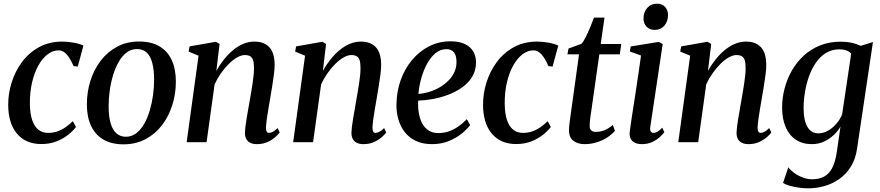

<svg xmlns="http://www.w3.org/2000/svg" viewBox="-20 -771 4771 1041"><path d="M204 10Q119.5 10 72.2 -46.2Q25 -102.5 24.5 -201.5Q24 -262.5 43 -323.5Q62 -384.5 99.2 -434.8Q136.5 -485 191.5 -515.2Q246.5 -545.5 318 -545.5Q345 -545.5 377.5 -540Q410 -534.5 432.5 -524L401.5 -410L379 -412.5Q367 -440.5 354.2 -459.5Q341.5 -478.5 327.8 -488.2Q314 -498 298 -498Q266.5 -498 238.2 -476.5Q210 -455 188.2 -416.2Q166.5 -377.5 154 -324.5Q141.5 -271.5 142 -208Q142.5 -157.5 153.8 -122.2Q165 -87 186.8 -68.8Q208.5 -50.5 240.5 -50.5Q269 -50.5 292.5 -59Q316 -67.5 336.2 -81.8Q356.5 -96 375 -114L392 -82.5Q377 -62.5 350.5 -41Q324 -19.5 287.2 -4.8Q250.5 10 204 10Z M734 -546Q799.5 -546 843.8 -520.2Q888 -494.5 910.8 -445.8Q933.5 -397 933.5 -328Q933.5 -262.5 914.2 -201.5Q895 -140.5 858.5 -92.5Q822 -44.5 769.2 -16.5Q716.5 11.5 650 11.5Q585 11.5 540.8 -14.2Q496.5 -40 473.8 -88.5Q451 -137 451 -204.5Q451 -271.5 470.2 -333Q489.5 -394.5 526.5 -442.5Q563.5 -490.5 615.8 -518.2Q668 -546 734 -546ZM723.5 -505Q691 -505 666 -485.8Q641 -466.5 622.8 -434Q604.5 -401.5 592.5 -361.2Q580.5 -321 574.8 -278Q569 -235 569 -195Q569 -139 580 -102.2Q591 -65.5 611.8 -47.5Q632.5 -29.5 662.5 -29.5Q694 -29.5 719 -48.8Q744 -68 762.2 -100.2Q780.5 -132.5 792.2 -172.8Q804 -213 809.8 -255.8Q815.5 -298.5 815.5 -338.5Q815.5 -391 806 -428.2Q796.5 -465.5 776.2 -485.2Q756 -505 723.5 -505Z M1153 -386.5Q1170.5 -418.5 1193.2 -447.2Q1216 -476 1242.5 -498.2Q1269 -520.5 1298.5 -533Q1328 -545.5 1359.5 -545.5Q1411.5 -545.5 1440.2 -515Q1469 -484.5 1469 -418Q1469 -397.5 1465.2 -367.5Q1461.5 -337.5 1456 -304.5Q1450.5 -271.5 1445.5 -241.5Q1441 -214 1435.8 -184Q1430.5 -154 1426.8 -126.8Q1423 -99.5 1422 -80.5Q1422 -64 1426.2 -57.2Q1430.5 -50.5 1438 -50.5Q1447.5 -50.5 1459 -56.2Q1470.5 -62 1485 -76.5L1496.5 -53Q1489.5 -42.5 1472.5 -27.5Q1455.5 -12.5 1430.5 -1Q1405.5 10.5 1372.5 10.5Q1351 10.5 1336.5 3Q1322 -4.5 1314.8 -18.5Q1307.5 -32.5 1308 -53Q1308.5 -65.5 1310.8 -85Q1313 -104.5 1317 -127.8Q1321 -151 1325.2 -175.8Q1329.5 -200.5 1333.5 -223.5Q1337.5 -246.5 1341.8 -271Q1346 -295.5 1349.5 -319.5Q1353 -343.5 1355.2 -365Q1357.5 -386.5 1357 -404Q1357 -429.5 1352.2 -444.5Q1347.5 -459.5 1336.5 -466Q1325.5 -472.5 1307.5 -472.5Q1288 -472.5 1265.2 -459.5Q1242.5 -446.5 1220 -424Q1197.5 -401.5 1177.5 -373Q1157.5 -344.5 1143.5 -313.5L1100 0H992L1056.5 -469L1002.5 -491.5L1008 -519.5L1150.5 -544.5L1170.5 -532.5Z M1730.5 -386.5Q1748 -418.5 1770.8 -447.2Q1793.5 -476 1820 -498.2Q1846.5 -520.5 1876 -533Q1905.5 -545.5 1937 -545.5Q1989 -545.5 2017.8 -515Q2046.5 -484.5 2046.5 -418Q2046.5 -397.5 2042.8 -367.5Q2039 -337.5 2033.5 -304.5Q2028 -271.5 2023 -241.5Q2018.5 -214 2013.2 -184Q2008 -154 2004.2 -126.8Q2000.5 -99.5 1999.5 -80.5Q1999.5 -64 2003.8 -57.2Q2008 -50.5 2015.5 -50.5Q2025 -50.5 2036.5 -56.2Q2048 -62 2062.5 -76.5L2074 -53Q2067 -42.5 2050 -27.5Q2033 -12.5 2008 -1Q1983 10.5 1950 10.5Q1928.5 10.5 1914 3Q1899.5 -4.5 1892.2 -18.5Q1885 -32.5 1885.5 -53Q1886 -65.5 1888.2 -85Q1890.5 -104.5 1894.5 -127.8Q1898.5 -151 1902.8 -175.8Q1907 -200.5 1911 -223.5Q1915 -246.5 1919.2 -271Q1923.5 -295.5 1927 -319.5Q1930.5 -343.5 1932.8 -365Q1935 -386.5 1934.5 -404Q1934.5 -429.5 1929.8 -444.5Q1925 -459.5 1914 -466Q1903 -472.5 1885 -472.5Q1865.5 -472.5 1842.8 -459.5Q1820 -446.5 1797.5 -424Q1775 -401.5 1755 -373Q1735 -344.5 1721 -313.5L1677.5 0H1569.5L1634 -469L1580 -491.5L1585.5 -519.5L1728 -544.5L1748 -532.5Z M2529 -93Q2514.5 -72.5 2485.2 -48.2Q2456 -24 2414.8 -6.8Q2373.5 10.5 2322.5 10.5Q2271.5 10.5 2234.8 -7Q2198 -24.5 2174.8 -54.5Q2151.5 -84.5 2140.2 -122.8Q2129 -161 2129.5 -202.5Q2130 -273 2152 -335.2Q2174 -397.5 2213.5 -445Q2253 -492.5 2306.2 -519.8Q2359.5 -547 2422.5 -547Q2470 -547 2500.5 -532.2Q2531 -517.5 2545.8 -492Q2560.5 -466.5 2561 -433.5Q2561 -389.5 2540.8 -355.8Q2520.5 -322 2486.5 -297.8Q2452.5 -273.5 2411.2 -257.8Q2370 -242 2327.2 -234.2Q2284.5 -226.5 2247.5 -225.5Q2245.5 -191.5 2250.5 -160Q2255.5 -128.5 2268.2 -103.8Q2281 -79 2303 -64.2Q2325 -49.5 2356.5 -49.5Q2387.5 -49.5 2414.8 -59.2Q2442 -69 2466.2 -86Q2490.5 -103 2511 -125ZM2400.5 -504.5Q2367.5 -504.5 2341 -482.5Q2314.5 -460.5 2295.2 -424.8Q2276 -389 2264 -346.2Q2252 -303.5 2248.5 -261.5Q2278.5 -264 2308.5 -273.2Q2338.5 -282.5 2365 -298.2Q2391.5 -314 2412 -334.8Q2432.5 -355.5 2444 -381.2Q2455.5 -407 2455 -436Q2455 -470.5 2441 -487.5Q2427 -504.5 2400.5 -504.5Z M2778.5 10Q2694 10 2646.8 -46.2Q2599.5 -102.5 2599 -201.5Q2598.5 -262.5 2617.5 -323.5Q2636.5 -384.5 2673.8 -434.8Q2711 -485 2766 -515.2Q2821 -545.5 2892.5 -545.5Q2919.5 -545.5 2952 -540Q2984.5 -534.5 3007 -524L2976 -410L2953.5 -412.5Q2941.5 -440.5 2928.8 -459.5Q2916 -478.5 2902.2 -488.2Q2888.5 -498 2872.5 -498Q2841 -498 2812.8 -476.5Q2784.5 -455 2762.8 -416.2Q2741 -377.5 2728.5 -324.5Q2716 -271.5 2716.5 -208Q2717 -157.5 2728.2 -122.2Q2739.5 -87 2761.2 -68.8Q2783 -50.5 2815 -50.5Q2843.5 -50.5 2867 -59Q2890.5 -67.5 2910.8 -81.8Q2931 -96 2949.5 -114L2966.5 -82.5Q2951.5 -62.5 2925 -41Q2898.5 -19.5 2861.8 -4.8Q2825 10 2778.5 10Z M3187 -177.5Q3183.5 -156 3181.5 -140.2Q3179.5 -124.5 3178.2 -112Q3177 -99.5 3177 -88Q3177 -71.5 3185.8 -63.8Q3194.5 -56 3209.5 -56Q3238.5 -56 3262 -67Q3285.5 -78 3303 -93.5L3314 -61.5Q3298 -42.5 3272.8 -26Q3247.5 -9.5 3216 0.5Q3184.5 10.5 3149.5 10.5Q3112 10.5 3088 -8.2Q3064 -27 3065 -68.5Q3065 -74.5 3065.8 -83.8Q3066.5 -93 3068.2 -106Q3070 -119 3072.2 -135.8Q3074.5 -152.5 3077.5 -174L3119.5 -476.5H3056.5L3062.5 -508L3132 -533Q3143.5 -545 3156.2 -570.8Q3169 -596.5 3180.8 -625.2Q3192.5 -654 3200.5 -675.5H3257.5L3237 -532.5H3348.5L3340.5 -476.5H3229.5Z M3460.5 10.5Q3439 10.5 3423.2 3.5Q3407.5 -3.5 3399.5 -18.5Q3391.5 -33.5 3394.5 -57Q3396 -72.5 3400.8 -104Q3405.5 -135.5 3412.2 -178.8Q3419 -222 3426.5 -271.2Q3434 -320.5 3441.5 -371.8Q3449 -423 3455.5 -470L3395 -492L3399.5 -519L3552.5 -544L3573 -532L3506 -84.5Q3503 -66 3508.5 -58.2Q3514 -50.5 3522.5 -50.5Q3533 -50.5 3543.8 -56.2Q3554.5 -62 3570.5 -78.5L3582 -54.5Q3574.5 -43.5 3557.8 -28.2Q3541 -13 3516.5 -1.2Q3492 10.5 3460.5 10.5ZM3528.5 -609Q3501.5 -609 3485 -627Q3468.5 -645 3469 -671.5Q3469.5 -706 3489.5 -728.5Q3509.5 -751 3542 -751Q3571 -751 3586.5 -733Q3602 -715 3602 -690Q3602 -655 3582.2 -632Q3562.5 -609 3528.5 -609Z M3818.5 -386.5Q3836 -418.5 3858.8 -447.2Q3881.5 -476 3908 -498.2Q3934.5 -520.5 3964 -533Q3993.5 -545.5 4025 -545.5Q4077 -545.5 4105.8 -515Q4134.5 -484.5 4134.5 -418Q4134.5 -397.5 4130.8 -367.5Q4127 -337.5 4121.5 -304.5Q4116 -271.5 4111 -241.5Q4106.5 -214 4101.2 -184Q4096 -154 4092.2 -126.8Q4088.5 -99.5 4087.5 -80.5Q4087.5 -64 4091.8 -57.2Q4096 -50.5 4103.5 -50.5Q4113 -50.5 4124.5 -56.2Q4136 -62 4150.5 -76.5L4162 -53Q4155 -42.5 4138 -27.5Q4121 -12.5 4096 -1Q4071 10.5 4038 10.5Q4016.5 10.5 4002 3Q3987.5 -4.5 3980.2 -18.5Q3973 -32.5 3973.5 -53Q3974 -65.5 3976.2 -85Q3978.5 -104.5 3982.5 -127.8Q3986.5 -151 3990.8 -175.8Q3995 -200.5 3999 -223.5Q4003 -246.5 4007.2 -271Q4011.5 -295.5 4015 -319.5Q4018.5 -343.5 4020.8 -365Q4023 -386.5 4022.5 -404Q4022.5 -429.5 4017.8 -444.5Q4013 -459.5 4002 -466Q3991 -472.5 3973 -472.5Q3953.5 -472.5 3930.8 -459.5Q3908 -446.5 3885.5 -424Q3863 -401.5 3843 -373Q3823 -344.5 3809 -313.5L3765.5 0H3657.5L3722 -469L3668 -491.5L3673.5 -519.5L3816 -544.5L3836 -532.5Z M4627 34Q4619 91.5 4593.2 132.5Q4567.5 173.5 4530.5 199.5Q4493.5 225.5 4450 237.8Q4406.5 250 4362 250Q4336 250 4309.8 246.2Q4283.5 242.5 4261.2 236Q4239 229.5 4225.5 221L4254 136Q4264.5 151 4285.2 166Q4306 181 4331.5 191Q4357 201 4382.5 201Q4420.5 201 4447.5 186.8Q4474.5 172.5 4491.5 140.8Q4508.5 109 4516.5 56.5L4537 -84.5Q4523 -60 4500 -38.5Q4477 -17 4447.2 -3.2Q4417.5 10.5 4381.5 10.5Q4330.5 10.5 4294.5 -13.8Q4258.5 -38 4239.5 -82.5Q4220.5 -127 4220.5 -188.5Q4220.5 -239.5 4233.8 -290.8Q4247 -342 4273 -387.8Q4299 -433.5 4337.5 -469Q4376 -504.5 4426.5 -524.8Q4477 -545 4539 -545Q4571 -545 4598.8 -538.8Q4626.5 -532.5 4646.5 -522.5L4713 -543ZM4595 -480.5Q4585 -491.5 4569 -497.5Q4553 -503.5 4532 -503.5Q4490 -503.5 4458 -483.8Q4426 -464 4403 -430.2Q4380 -396.5 4365.5 -354.8Q4351 -313 4344 -269.2Q4337 -225.5 4337 -185.5Q4337 -150.5 4342.5 -124.8Q4348 -99 4358.5 -81.8Q4369 -64.5 4383.8 -56.2Q4398.5 -48 4417 -48Q4444 -48 4469.5 -62.5Q4495 -77 4515.2 -100.8Q4535.5 -124.5 4546 -151.5Z"/></svg>

Font: Merriweather 72pt Medium
Style: Italic
Weight: 500
Italic angle: -7.8°
Version: Version 2.101